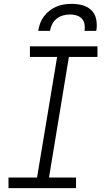

<svg xmlns="http://www.w3.org/2000/svg" viewBox="-20 -975 540 995"><path d="M24 0V-55H172L276 -680H135V-735H485V-680H337L234 -55H374V0ZM178 -815Q181 -835 188 -854Q195 -873 207.5 -890Q220 -907 237 -920Q254 -933 273 -941Q292 -949 312 -952Q332 -955 352 -955Q381 -955 408.5 -947.5Q436 -940 455 -920.5Q474 -901 479 -872.5Q484 -844 479 -815H418Q421 -832 418 -849.5Q415 -867 404 -878.5Q393 -890 376.5 -895Q360 -900 343 -900Q325 -900 307 -895Q289 -890 274 -878.5Q259 -867 250.5 -850Q242 -833 239 -815Z"/></svg>

Font: Iosevka Curly Slab LtObl
Style: Regular
Weight: 300
Italic angle: -9°
Monospace: yes
Designer: Belleve Invis
Foundry: Belleve Invis
Version: Version 11.0.0; ttfautohint (v1.8.3)